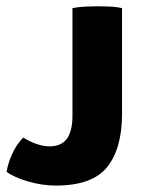

<svg xmlns="http://www.w3.org/2000/svg" viewBox="-20 -577 470 612"><path d="M54 -138.5Q74.5 -125.5 96.8 -118Q119 -110.5 137.5 -110.5Q176 -110.5 193.5 -135.2Q211 -160 211 -208V-551Q230 -555 253 -556Q276 -557 290 -557Q305.5 -557 327.5 -556.2Q349.5 -555.5 369 -551V-214Q369 -104 321.8 -44.8Q274.5 14.5 158 14.5Q114.5 14.5 69.8 1.5Q25 -11.5 1 -29.5Q6 -58.5 19.5 -87.8Q33 -117 54 -138.5Z"/></svg>

Font: Signika SC
Style: Regular
Weight: 300
Designer: Anna Giedryś
Foundry: Anna Giedryś
Version: Version 2.000